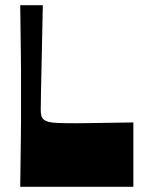

<svg xmlns="http://www.w3.org/2000/svg" viewBox="-20 -720 562 740"><path d="M494 0H58Q59 -72 59.5 -118Q60 -164 60.5 -194.5Q61 -225 61 -247.5Q61 -270 61 -293.5Q61 -317 61 -350Q61 -383 61 -406.5Q61 -430 61 -452.5Q61 -475 60.5 -505.5Q60 -536 59.5 -582Q59 -628 58 -700H145Q143 -591 141 -505.5Q139 -420 138 -366Q137 -312 137 -296Q137 -283 139.5 -273.5Q142 -264 150 -258Q157 -253 168.5 -250Q180 -247 205.5 -246Q231 -245 277 -245Q288 -245 318.5 -245.5Q349 -246 385.5 -246.5Q422 -247 452.5 -247.5Q483 -248 494 -248Z"/></svg>

Font: Ojuju ExtraBold
Style: Regular
Weight: 800
Designer: Chisaokwu Joboson, Mirko Velimirovic
Foundry: Udi Foundry
Version: Version 1.000